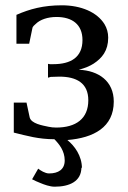

<svg xmlns="http://www.w3.org/2000/svg" viewBox="-20 -517 482 724"><path d="M289 118C289 70 261 33 234 11C333 3 409 -37 409 -134C409 -211 352 -251 277 -254C300 -260 319 -268 333 -277C365 -298 388 -326 388 -375C388 -394 383 -411 374 -426C346 -471 286 -497 213 -497C144 -497 92 -483 42 -461V-352H90L102 -410C103 -418 111 -423 115 -427C131 -443 160 -453 193 -453C252 -453 291 -425 291 -366C291 -301 247 -275 181 -275H168C165 -276 163 -276 161 -276V-224C164 -225 167 -226 171 -227C182 -227 192 -228 204 -228C268 -228 313 -204 313 -139C313 -69 266 -36 192 -36C182 -36 172 -37 163 -39C139 -44 98 -51 92 -74L80 -130H32V-17C81 -5 125 8 185 8C203 26 224 52 224 88C224 122 200 137 165 137C150 137 133 126 124 119L101 159C111 164 121 169 132 173C146 179 168 187 186 187C242 187 287 167 287 114Z"/></svg>

Font: Veleka
Style: Regular
Weight: 400
Designer: Stefan Peev, Context Ltd, 2016; SIL International, 1997-2014.
Foundry: Stefan Peev, Context Ltd, 2016
Version: Version 1.000